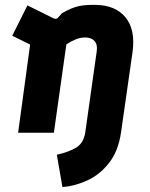

<svg xmlns="http://www.w3.org/2000/svg" viewBox="-20 -542 611 784"><path d="M54 0 103 -360 30 -396 92 -520 199 -467Q210 -462 217 -470L233 -488Q273 -511 302 -517Q331 -523 371 -522Q452 -521 493 -470.5Q534 -420 521 -328L474 0Q463 75 425.5 123Q388 171 337 194.5Q286 218 235 222L212 90Q260 79 290.5 61Q321 43 328 0L375 -333Q379 -360 366 -374.5Q353 -389 328 -389Q309 -389 291 -382Q273 -375 251 -361L200 0Z"/></svg>

Font: Finlandica
Style: Bold Italic
Weight: 700
Italic angle: -8°
Designer: Niklas Ekholm, Juho Hiilivirta, Jaakko Suomalainen
Foundry: Helsinki Type Studio
Version: Version 1.064; ttfautohint (v1.8.4.7-5d5b)